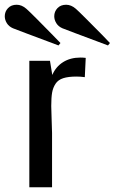

<svg xmlns="http://www.w3.org/2000/svg" viewBox="-49 -793 485 813"><path d="M0 0ZM314 -547.9 310.1 -466.3Q291.5 -468.8 274.9 -468.8Q240.2 -468.8 218.8 -461.9Q197.3 -455.1 186.3 -438.5Q175.3 -421.9 171.6 -400.6Q168 -379.4 168 -343.8Q168 -323.7 169.7 -285.2Q171.4 -246.6 171.4 -230V0H75.2V-535.6H162.6L172.4 -475.6Q187.5 -510.7 218.3 -530Q249 -549.3 292 -549.3Q302.7 -549.3 314 -547.9ZM272 -755.9Q280.3 -749 316.4 -712.9Q352.5 -676.8 384.8 -644L416.5 -610.8L408.2 -600.6L362.8 -617.7Q317.4 -634.8 269 -652.8Q220.7 -670.9 215.3 -673.3Q198.2 -680.7 189.5 -694.8Q180.7 -709 180.7 -724.1Q180.7 -744.1 194.3 -758.5Q208 -772.9 231 -772.9Q252.4 -772.9 272 -755.9ZM62.5 -755.9Q70.8 -749 106.9 -712.9Q143.1 -676.8 174.8 -644L207 -610.8L198.7 -600.6L153.3 -617.7Q107.9 -634.8 59.6 -652.8Q11.2 -670.9 5.9 -673.3Q-11.2 -680.7 -20 -694.8Q-28.8 -709 -28.8 -724.1Q-28.8 -744.1 -15.1 -758.5Q-1.5 -772.9 21.5 -772.9Q43 -772.9 62.5 -755.9Z"/></svg>

Font: Coda
Style: Regular
Weight: 400
Designer: vernon adams
Foundry: vernon adams
Version: Version 2.000; ttfautohint (v0.8) -r 50 -G 200 -x